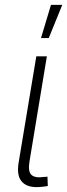

<svg xmlns="http://www.w3.org/2000/svg" viewBox="-20 -775 279 798"><path d="M153.3 1.5Q99.6 7.8 74 -16.6Q48.3 -41 57.1 -97.2L130.9 -541H174.8L102.5 -103.5Q95.7 -61 111.3 -47.6Q127 -34.2 162.6 -39.6Q168.9 -40 170.9 -40Q172.9 -40 177.2 -41L178.7 -2Q173.8 -1 167.2 0Q160.6 1 153.3 1.5ZM150.4 -616.7 191.9 -754.9H238.8L182.6 -616.7Z"/></svg>

Font: Inter 17pt ExtraLight
Style: Italic
Weight: 250
Italic angle: -9.3988°
Version: Version 4.001;git-66647c0bb